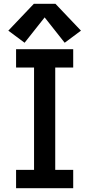

<svg xmlns="http://www.w3.org/2000/svg" viewBox="-20 -995 472 1015"><path d="M65 0H367V-97H272V-638H367V-735H65V-638H160V-97H65ZM110 -769 216 -903 322 -769 408 -833 273 -975H159L24 -833Z"/></svg>

Font: Iosevka Sparkle Semibold
Style: Regular
Weight: 600
Designer: Belleve Invis
Foundry: Belleve Invis
Version: Version 4.5.0; ttfautohint (v1.8.3)